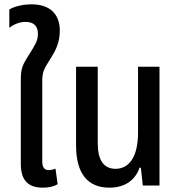

<svg xmlns="http://www.w3.org/2000/svg" viewBox="-20 -856 830 886"><path d="M178 10C202 10 226 6 246 -6L236 -78C227 -74 216 -71 205 -71C185 -71 175 -83 175 -112V-484C175 -533 189 -545 216 -590C236 -622 256 -660 256 -714C256 -796 205 -836 126 -836C76 -836 38 -822 23 -812V-728C41 -741 66 -755 98 -755C137 -755 155 -735 155 -699C155 -667 140 -646 116 -607C84 -557 76 -541 76 -487V-99C76 -17 117 10 178 10Z M485 10C559 10 605 -27 624 -82H630L639 0H716V-548H617V-243C617 -139 580 -77 513 -77C459 -77 431 -117 431 -195V-548H331V-185C331 -52 387 10 485 10Z"/></svg>

Font: Noto Sans Thai Cond Med
Style: Regular
Weight: 500
Width: 3
Designer: Monotype Design Team
Foundry: Monotype Imaging Inc.
Version: Version 2.002